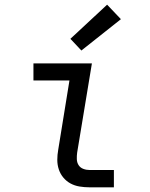

<svg xmlns="http://www.w3.org/2000/svg" viewBox="-20 -801 640 821"><path d="M363 0Q341 0 320 -3.5Q299 -7 281.5 -16.5Q264 -26 251 -41.5Q238 -57 231.5 -76.5Q225 -96 225 -117.5Q225 -139 229 -161L277 -457H123V-530H373L310 -149Q308 -135 308.5 -120.5Q309 -106 316 -95Q323 -84 336 -79Q349 -74 363 -74H467V0ZM328 -585 281 -635 438 -781 497 -719Z"/></svg>

Font: Iosevka Slab Extended Oblique
Style: Regular
Weight: 400
Width: 7
Italic angle: -9°
Monospace: yes
Designer: Belleve Invis
Foundry: Belleve Invis
Version: Version 11.1.0; ttfautohint (v1.8.3)